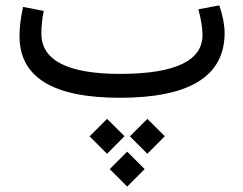

<svg xmlns="http://www.w3.org/2000/svg" viewBox="-20 -360 893 707"><path d="M132.3 -235.8Q133.3 -87.9 422.9 -87.9Q730.5 -88.4 725.6 -235.8Q724.6 -273.9 710.4 -325.7L787.6 -340.3Q807.1 -281.7 807.1 -238.3Q806.6 0 421.9 0H420.4Q52.2 0 51.8 -226.6Q51.8 -274.9 64.9 -334.5L141.1 -319.8Q132.3 -277.8 132.3 -235.8ZM384.1 262.7 448.4 198.4 512.6 262.7 448.4 326.9ZM458.3 142 522.6 77.7 586.8 141.5 522.6 206.3ZM309.9 142 374.2 77.7 438.5 141.5 374.2 206.3Z"/></svg>

Font: Nahid FD
Style: FD
Weight: 400
Foundry: DejaVu fonts team - Redesigned by Saber Rastikerdar
Version: Version 0.3.0